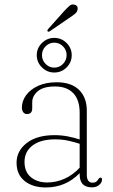

<svg xmlns="http://www.w3.org/2000/svg" viewBox="-20 -816 496 846"><path d="M53 -99Q53 -151 97.8 -185.8Q142.5 -220.5 220 -220.5Q250.5 -220.5 278.8 -215Q307 -209.5 331 -201.5V-319Q331 -376 302.8 -405.5Q274.5 -435 222.5 -435Q171 -435 146.5 -414Q122 -393 122 -365.5V-338.5Q122 -313.5 98.5 -313.5Q88.5 -313.5 82.5 -321.5Q76.5 -329.5 76.5 -342Q76.5 -371 95 -396.5Q113.5 -422 148 -437.8Q182.5 -453.5 229.5 -453.5Q294.5 -453.5 328.5 -419.8Q362.5 -386 362.5 -329V-46.5Q362.5 -11 388 -11Q398.5 -11 404.2 -15.5Q410 -20 413 -26Q418.5 -33.5 422.5 -33.5Q429.5 -33.5 429.5 -24.5Q429.5 -12 417.2 -1.2Q405 9.5 384.5 9.5Q331 9.5 331 -47.5V-53Q269.5 10 182 10Q124 10 88.5 -18.5Q53 -47 53 -99ZM88 -102.5Q88 -58.5 116.2 -35.2Q144.5 -12 188 -12Q227.5 -12 264.5 -28.5Q301.5 -45 331 -77V-182.5Q307 -190.5 280.2 -196.2Q253.5 -202 223 -202Q159.5 -202 123.8 -175.2Q88 -148.5 88 -102.5ZM263.5 -768Q277.5 -783 286.8 -790.8Q296 -798.5 307 -795.5Q325.5 -791.5 321.5 -773Q320 -763.5 311.5 -756.2Q303 -749 291 -741L199 -678Q194 -674.5 190 -678Q186.5 -682 192.5 -688.5ZM219 -496.5Q187.5 -496.5 164.8 -519Q142 -541.5 142 -573Q142 -604 164.8 -626.5Q187.5 -649 219 -649Q251 -649 273.5 -626.5Q296 -604 296 -573Q296 -541.5 273.5 -519Q251 -496.5 219 -496.5ZM219 -628Q197 -628 181 -612Q165 -596 165 -573Q165 -550.5 181 -534.2Q197 -518 219 -518Q241.5 -518 257.5 -534.2Q273.5 -550.5 273.5 -573Q273.5 -596 257.5 -612Q241.5 -628 219 -628Z"/></svg>

Font: Fraunces 72pt S050 Thin
Style: Regular
Weight: 100
Version: Version 1.000; ttfautohint (v1.8.3)